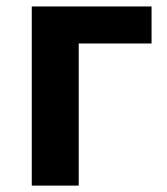

<svg xmlns="http://www.w3.org/2000/svg" viewBox="-20 -580 523 600"><path d="M79.3 0V-559.8H453.6V-444.1H226V0Z"/></svg>

Font: Noto Sans KR Thin
Style: Regular
Weight: 100
Designer: Ryoko NISHIZUKA 西塚涼子 (kana, bopomofo & ideographs); Paul D. Hunt (Latin, Greek & Cyrillic); Sandoll Communications 산돌커뮤니
Foundry: Adobe
Version: Version 2.004-H2;hotconv 1.0.118;makeotfexe 2.5.65603